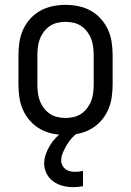

<svg xmlns="http://www.w3.org/2000/svg" viewBox="-20 -548 540 791"><path d="M250 8Q223 8 196.5 2.5Q170 -3 146.5 -16Q123 -29 104.5 -49.5Q86 -70 75 -94.5Q64 -119 60 -146Q56 -173 56 -200V-320Q56 -347 60 -374Q64 -401 75 -425.5Q86 -450 104.5 -470.5Q123 -491 146.5 -504Q170 -517 196.5 -522.5Q223 -528 250 -528Q277 -528 303.5 -522.5Q330 -517 353.5 -504Q377 -491 395.5 -470.5Q414 -450 425 -425.5Q436 -401 440 -374Q444 -347 444 -320V-200Q444 -173 440 -146Q436 -119 425 -94.5Q414 -70 395.5 -49.5Q377 -29 353.5 -16Q330 -3 303.5 2.5Q277 8 250 8ZM250 -62Q267 -62 284 -66Q301 -70 315 -79.5Q329 -89 339.5 -103Q350 -117 356 -133Q362 -149 364 -166Q366 -183 366 -200V-320Q366 -337 364 -354Q362 -371 356 -387Q350 -403 339.5 -417Q329 -431 315 -440.5Q301 -450 284 -454Q267 -458 250 -458Q233 -458 216 -454Q199 -450 185 -440.5Q171 -431 160.5 -417Q150 -403 144 -387Q138 -371 136 -354Q134 -337 134 -320V-200Q134 -183 136 -166Q138 -149 144 -133Q150 -117 160.5 -103Q171 -89 185 -79.5Q199 -70 216 -66Q233 -62 250 -62ZM280 223Q259 223 238 217.5Q217 212 199.5 199.5Q182 187 172 167Q162 147 162 126Q162 106 169 86.5Q176 67 186.5 50Q197 33 211 18.5Q225 4 242 -8H299V0Q285 10 274 23Q263 36 254.5 50.5Q246 65 239 81Q232 97 232 114Q232 124 237 133.5Q242 143 250 149Q258 155 268.5 157.5Q279 160 289 160Q297 160 305.5 159Q314 158 322 156V219Q311 221 301 222Q291 223 280 223Z"/></svg>

Font: Iosevka
Style: Regular
Weight: 400
Monospace: yes
Designer: Belleve Invis
Foundry: Belleve Invis
Version: Version 33.2.3; ttfautohint (v1.8.4)